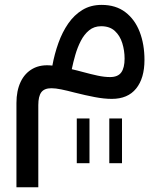

<svg xmlns="http://www.w3.org/2000/svg" viewBox="-20 -403 670 793"><path d="M297.1 86.4V271H349.6V86.4ZM431.4 86.4V271H483.9V86.4ZM397.7 -294.7Q433.3 -294.7 454.5 -275Q475.6 -255.4 485.1 -224.7Q494.6 -194.1 494.6 -160.9Q494.6 -123 480.8 -103.9Q467 -84.7 434.6 -84.7Q411.1 -84.7 383.1 -90.7Q355 -96.7 322.8 -105.5Q312.3 -108.4 299.6 -111.6Q286.9 -114.7 276.4 -117.2Q282.2 -145.5 291.1 -176.4Q300 -207.3 313.8 -234.1Q327.6 -261 348.1 -277.8Q368.7 -294.7 397.7 -294.7ZM399.7 -382.8Q354.7 -382.8 320.6 -362.1Q286.4 -341.3 261.8 -305.8Q237.3 -270.3 221.2 -225.3Q205.1 -180.4 196.3 -132.1Q148.9 -137.7 115.7 -119.5Q82.5 -101.3 65.2 -64.7Q47.9 -28.1 47.9 22.5V370.4H138.2V31Q138.2 -5.1 150.6 -21.9Q163.1 -38.6 192.4 -38.6Q209.2 -38.6 233.2 -33.7Q257.1 -28.8 288.6 -20.5Q332.8 -9.3 371.3 -2Q409.9 5.4 441.7 5.4Q507.8 5.4 542.2 -37.2Q576.7 -79.8 576.7 -155.5Q576.7 -220 556.9 -271.4Q537.1 -322.8 497.7 -352.8Q458.3 -382.8 399.7 -382.8Z"/></svg>

Font: Estedad-FD-VF Thin
Style: Regular
Weight: 100
Designer: Amin Abedi
Version: Version 5.0